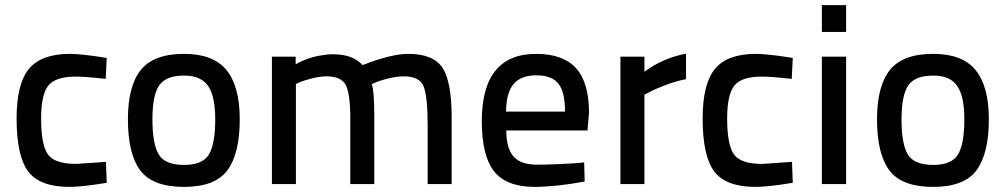

<svg xmlns="http://www.w3.org/2000/svg" viewBox="-20 -721 3938 752"><path d="M254 -510Q276 -510 312 -506Q348 -502 373 -498L398 -494L394 -412Q315 -421 277 -421Q197 -421 169 -385.5Q141 -350 141 -257Q141 -154 167.5 -116.5Q194 -79 278 -79L395 -87L398 -5Q301 11 252 11Q136 11 90.5 -49.5Q45 -110 45 -257Q45 -393 93.5 -451.5Q142 -510 254 -510Z M701 -510Q816 -510 867.5 -446Q919 -382 919 -254Q919 -120 871 -54.5Q823 11 701 11Q578 11 529.5 -53.5Q481 -118 481 -254Q481 -384 531.5 -447Q582 -510 701 -510ZM701 -75Q774 -75 798.5 -116.5Q823 -158 823 -254Q823 -344 795 -384.5Q767 -425 701 -425Q630 -425 603.5 -386.5Q577 -348 577 -254Q577 -156 602 -115.5Q627 -75 701 -75Z M1139 0H1045V-499H1138V-469Q1189 -498 1245 -505Q1274 -510 1298 -508Q1365 -505 1400 -466Q1513 -510 1578 -510Q1678 -510 1713.5 -455Q1749 -400 1749 -261V0H1655V-227Q1655 -344 1639 -383Q1623 -422 1561 -422Q1535 -422 1504 -414.5Q1473 -407 1455.5 -400Q1438 -393 1436 -391Q1446 -366 1446 -259V0H1352V-257Q1352 -353 1334.5 -387.5Q1317 -422 1258 -422Q1234 -422 1204 -414.5Q1174 -407 1156 -400L1139 -392Z M2084 -76Q2118 -76 2164 -78Q2210 -80 2239 -82L2268 -85L2270 -10Q2156 11 2071 11Q1961 10 1914 -51.5Q1867 -113 1867 -246Q1867 -510 2080 -510Q2185 -510 2236 -454Q2287 -398 2287 -279L2281 -210H1963Q1963 -141 1991 -108.5Q2019 -76 2084 -76ZM1962 -284H2193Q2193 -361 2167 -393.5Q2141 -426 2080 -426Q2021 -426 1992 -392.5Q1963 -359 1962 -284Z M2410 0V-499H2504V-440Q2575 -493 2667 -511V-411Q2626 -403 2585.5 -387.5Q2545 -372 2525 -361L2504 -350V0Z M2941 -510Q2963 -510 2999 -506Q3035 -502 3060 -498L3085 -494L3081 -412Q3002 -421 2964 -421Q2884 -421 2856 -385.5Q2828 -350 2828 -257Q2828 -154 2854.5 -116.5Q2881 -79 2965 -79L3082 -87L3085 -5Q2988 11 2939 11Q2823 11 2777.5 -49.5Q2732 -110 2732 -257Q2732 -393 2780.5 -451.5Q2829 -510 2941 -510Z M3199 0V-499H3294V0ZM3199 -596V-701H3294V-596Z M3635 -510Q3750 -510 3801.5 -446Q3853 -382 3853 -254Q3853 -120 3805 -54.5Q3757 11 3635 11Q3512 11 3463.5 -53.5Q3415 -118 3415 -254Q3415 -384 3465.5 -447Q3516 -510 3635 -510ZM3635 -75Q3708 -75 3732.5 -116.5Q3757 -158 3757 -254Q3757 -344 3729 -384.5Q3701 -425 3635 -425Q3564 -425 3537.5 -386.5Q3511 -348 3511 -254Q3511 -156 3536 -115.5Q3561 -75 3635 -75Z"/></svg>

Font: TypoPRO Titillium Text
Style: 600 wt
Weight: 600
Designer: Accademia di Belle Arti di Urbino and others
Foundry: Accademia di Belle Arti di Urbino and others.
Version: Version 25.000